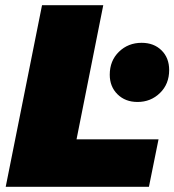

<svg xmlns="http://www.w3.org/2000/svg" viewBox="-20 -720 672 740"><path d="M142 -700H378L275 -183H591L554 0H2ZM403 -432Q403 -486 438.5 -520.5Q474 -555 526 -555Q573 -555 602.5 -526Q632 -497 632 -450Q632 -396 596.5 -361.5Q561 -327 510 -327Q463 -327 433 -356.5Q403 -386 403 -432Z"/></svg>

Font: Montserrat Alternates Black
Style: Italic
Weight: 900
Italic angle: -11.3°
Designer: Julieta Ulanovsky
Foundry: Julieta Ulanovsky
Version: Version 7.200